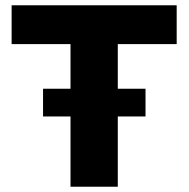

<svg xmlns="http://www.w3.org/2000/svg" viewBox="-20 -707 715 727"><path d="M247 0H426V-266H531V-371H426V-540H649V-687H24V-540H247V-371H143V-266H247Z"/></svg>

Font: Archivo ExtraBold
Style: Regular
Weight: 800
Designer: Hector Gatti
Foundry: Omnibus-Type
Version: Version 2.001